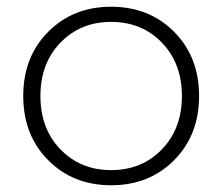

<svg xmlns="http://www.w3.org/2000/svg" viewBox="-20 -546 660 570"><path d="M497 -70.5Q423 4 310 4Q197 4 123 -70.5Q49 -145 49 -261Q49 -377 123 -451.5Q197 -526 310 -526Q423 -526 497 -451.5Q571 -377 571 -261Q571 -145 497 -70.5ZM159.5 -102.5Q219 -41 310 -41Q401 -41 460.5 -102.5Q520 -164 520 -261Q520 -358 460.5 -419.5Q401 -481 310 -481Q219 -481 159.5 -419.5Q100 -358 100 -261Q100 -164 159.5 -102.5Z"/></svg>

Font: mBank Light
Style: Regular
Weight: 300
Designer: Julieta Ulanovsky
Foundry: Julieta Ulanovsky
Version: Version 7.200;PS 007.200;hotconv 1.0.88;makeotf.lib2.5.64775